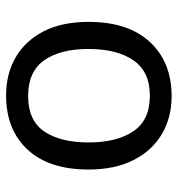

<svg xmlns="http://www.w3.org/2000/svg" viewBox="4 -590 596 645"><g transform="rotate(-90 302.5 -268.0)"><path d="M551 -269Q551 -136 483.5 -63Q416 10 301 10Q230 10 174.5 -22.5Q119 -55 87 -117.5Q55 -180 55 -269Q55 -402 122 -474Q189 -546 304 -546Q377 -546 432.5 -513.5Q488 -481 519.5 -419.5Q551 -358 551 -269ZM146 -269Q146 -174 183.5 -118.5Q221 -63 303 -63Q384 -63 422 -118.5Q460 -174 460 -269Q460 -364 422 -418Q384 -472 302 -472Q220 -472 183 -418Q146 -364 146 -269Z"/></g></svg>

Font: Noto Sans Gunjala Gondi Semibold
Style: Regular
Weight: 600
Designer: Ek Type
Foundry: Ek Type
Version: Version 1.004; ttfautohint (v1.8.4.7-5d5b)